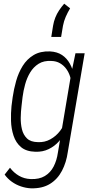

<svg xmlns="http://www.w3.org/2000/svg" viewBox="-20 -820 512 1051"><path d="M393.1 -528.3H443.4L351.1 12.2Q343.3 68.8 319.3 114.7Q295.4 160.6 253.7 186.5Q211.9 212.4 149.4 210.9Q121.6 209.5 94.7 200.4Q67.9 191.4 44.9 175Q22 158.7 5.4 135.7L34.7 98.1Q55.2 125.5 83.7 142.1Q112.3 158.7 147.9 160.2Q194.3 162.1 225.3 143.6Q256.3 125 273.7 91.3Q291 57.6 296.9 15.6L369.1 -413.1ZM43 -239.3 49.3 -287.6Q55.7 -332 68.4 -377Q81.1 -421.9 104.2 -459.2Q127.4 -496.6 164.1 -518.6Q200.7 -540.5 253.4 -538.6Q293 -536.6 319.6 -518.8Q346.2 -501 362.5 -471.4Q378.9 -441.9 385 -407.2Q391.1 -372.6 389.6 -338.9L365.7 -181.2Q358.9 -144.5 343.3 -109.6Q327.6 -74.7 303.7 -47.4Q279.8 -20 246.8 -3.9Q213.9 12.2 173.3 10.7Q123.5 9.3 95.2 -14.6Q66.9 -38.6 54.2 -77.1Q41.5 -115.7 40.3 -158.4Q39.1 -201.2 43 -239.3ZM103.5 -288.6 97.7 -238.3Q94.2 -210 93.5 -176.3Q92.8 -142.6 100.1 -112.3Q107.4 -82 127.7 -62.3Q147.9 -42.5 187.5 -42Q224.1 -40 255.6 -57.4Q287.1 -74.7 309.1 -103.8Q331.1 -132.8 340.8 -167.5L370.1 -349.1Q371.1 -375 364.3 -398.7Q357.4 -422.4 343.5 -441.9Q329.6 -461.4 308.8 -473.6Q288.1 -485.8 261.2 -486.3Q219.7 -488.8 191.4 -470.9Q163.1 -453.1 145.3 -423.6Q127.4 -394 117.7 -358.6Q107.9 -323.2 103.5 -288.6ZM260.7 -617.7 270.5 -679.2Q274.4 -702.6 282.7 -723.6Q291 -744.6 303.7 -763.7Q316.4 -782.7 331.5 -799.8L363.8 -774.4Q350.1 -751.5 339.8 -728Q329.6 -704.6 324.7 -678.7L314.5 -617.7Z"/></svg>

Font: Roboto Condensed Light
Style: Italic
Weight: 300
Italic angle: -12°
Designer: Christian Robertson
Foundry: Google
Version: Version 3.0; 2020